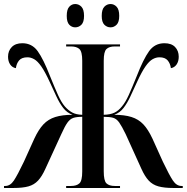

<svg xmlns="http://www.w3.org/2000/svg" viewBox="-20 -935 929 955"><path d="M0 0V-10H6Q31 -10 49 -37Q67 -64 99 -131L151 -246Q172 -291 196 -316.5Q220 -342 255 -353Q290 -364 341 -364Q313 -374 294.5 -398Q276 -422 260.5 -455.5Q245 -489 227 -528Q204 -578 185.5 -604.5Q167 -631 150 -640.5Q133 -650 117 -650Q88 -650 75 -634.5Q62 -619 59 -596Q41 -599 30.5 -614.5Q20 -630 20 -653Q20 -682 38.5 -701Q57 -720 91 -720Q139 -720 167.5 -680.5Q196 -641 229 -556Q252 -499 268.5 -462.5Q285 -426 303 -405Q320 -386 339 -375.5Q358 -365 389 -364V-633Q389 -678 375 -691Q361 -704 333 -704H309V-714H577V-704H551Q523 -704 509.5 -691Q496 -678 496 -633V-364Q529 -365 549 -374.5Q569 -384 586 -405Q604 -426 620.5 -462.5Q637 -499 660 -556Q693 -641 721.5 -680.5Q750 -720 798 -720Q833 -720 851 -701Q869 -682 869 -653Q869 -630 858.5 -614.5Q848 -599 830 -596Q827 -619 814 -634.5Q801 -650 773 -650Q756 -650 739 -640.5Q722 -631 703.5 -604.5Q685 -578 662 -528Q644 -489 628.5 -455.5Q613 -422 594.5 -398Q576 -374 548 -364Q599 -364 634 -353Q669 -342 693 -316.5Q717 -291 738 -246L790 -131Q822 -64 840 -37Q858 -10 883 -10H889V0H842Q797 0 768 -8Q739 -16 719.5 -37Q700 -58 683 -96L605 -268Q586 -307 573 -325.5Q560 -344 543 -349Q526 -354 496 -354V-83Q496 -36 509.5 -23Q523 -10 551 -10H577V0H309V-10H333Q361 -10 375 -23Q389 -36 389 -82V-354Q361 -354 344.5 -348.5Q328 -343 315 -324.5Q302 -306 285 -268L206 -96Q189 -58 169.5 -37Q150 -16 121.5 -8Q93 0 47 0ZM530 -799Q512 -799 499 -812Q486 -825 486 -856Q486 -888 499 -901.5Q512 -915 530 -915Q547 -915 560 -901.5Q573 -888 573 -856Q573 -825 560 -812Q547 -799 530 -799ZM354 -799Q337 -799 324.5 -812Q312 -825 312 -856Q312 -888 324.5 -901.5Q337 -915 354 -915Q372 -915 385 -901.5Q398 -888 398 -856Q398 -825 385 -812Q372 -799 354 -799Z"/></svg>

Font: Noto Serif Display Condensed SemiBold
Style: Regular
Weight: 600
Width: 3
Designer: Monotype Design Team
Foundry: Monotype Imaging Inc.
Version: Version 2.009